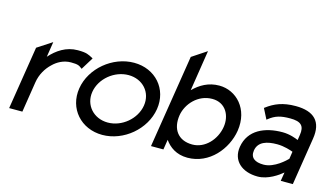

<svg xmlns="http://www.w3.org/2000/svg" viewBox="-78 -900 2017 1165"><g transform="rotate(15 930.5 -317.5)"><path d="M29 0H112L142 -191C150 -244 177 -287 208 -316C235 -343 274 -365 320 -365C365 -365 372 -359 388 -347L392 -344L440 -422L435 -425C409 -438 399 -447 341 -447C268 -447 212 -408 169 -360L184 -456L92 -396Z M409 -226C388 -95 482 11 616 11C750 11 876 -95 897 -226C918 -357 825 -462 691 -462C557 -462 430 -357 409 -226ZM491 -226C505 -312 589 -381 678 -381C767 -381 829 -312 815 -226C801 -140 718 -70 629 -70C540 -70 477 -140 491 -226Z M920 0H998L1008 -63C1036 -23 1081 11 1151 11C1289 11 1385 -108 1404 -226C1426 -368 1333 -462 1226 -462C1158 -462 1106 -431 1065 -390L1105 -646L1013 -585ZM1039 -226C1051 -299 1116 -373 1206 -373C1290 -373 1328 -300 1316 -226C1303 -145 1239 -74 1159 -74C1068 -74 1025 -138 1039 -226Z M1442 -135C1428 -46 1493 11 1592 11C1658 11 1719 -34 1744 -55L1735 0H1811L1858 -298C1876 -409 1821 -462 1706 -462C1625 -462 1574 -440 1526 -404L1522 -401L1555 -336L1560 -340C1600 -372 1634 -381 1693 -381C1760 -381 1785 -359 1775 -298L1770 -266C1756 -272 1716 -288 1670 -288C1560 -288 1460 -246 1442 -135ZM1530 -136C1539 -193 1593 -209 1657 -209C1702 -209 1745 -194 1758 -189L1751 -143C1741 -133 1677 -68 1608 -68C1554 -68 1523 -89 1530 -136Z"/></g></svg>

Font: Charger Sport
Style: SeBdObl
Weight: 600
Designer: Jasper
Foundry: Cannot Into Space Fonts
Version: Version 1.1